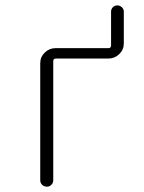

<svg xmlns="http://www.w3.org/2000/svg" viewBox="-20 -700 540 720"><path d="M156.2 0Q145.5 0 138.2 -6.8Q130.9 -13.7 130.9 -24.4V-462.9Q130.9 -486.3 147.9 -502.9Q165 -519.5 188.5 -519.5H387.7Q395.5 -519.5 396.5 -529.3V-656.2Q396.5 -666 403.3 -672.9Q410.2 -679.7 419.9 -679.7Q429.7 -679.7 437 -672.9Q444.3 -666 444.3 -656.2V-537.1Q444.3 -513.7 427.2 -497.1Q410.2 -480.5 386.7 -480.5H189.5Q180.7 -480.5 179.7 -471.7V-24.4Q179.7 -14.6 172.9 -7.3Q166 0 156.2 0Z"/></svg>

Font: Rounded-X Mgen+ 1mn light
Style: Regular
Weight: 200
Designer: [Source Han Sans]
Ryoko NISHIZUKA  (kana & ideographs); Paul D. Hunt (Latin, Greek & Cyrillic); Wenlong ZHANG  (bopomofo
Version: Version 1.059.20150602